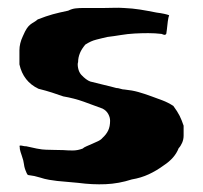

<svg xmlns="http://www.w3.org/2000/svg" viewBox="-20 -413 532 504"><path d="M249 -51Q259 -60 264 -70.5Q269 -81 269 -96Q269 -105 264 -114Q259 -123 249 -128Q225 -137 200 -146Q175 -155 146 -160Q132 -165 116.5 -170Q101 -175 81 -180Q41 -199 31 -244Q31 -263 31 -281Q31 -299 40 -318Q46 -332 50.5 -338.5Q55 -345 59.5 -348.5Q64 -352 68.5 -354.5Q73 -357 79 -362Q102 -371 118.5 -375.5Q135 -380 159 -385Q169 -390 178.5 -391Q188 -392 197 -392H251Q266 -392 279 -392.5Q292 -393 306 -392Q328 -391 347 -388Q366 -385 391 -380Q414 -377 424 -373Q422 -368 420.5 -357Q419 -346 418 -335Q418 -333 417.5 -331.5Q417 -330 417 -328Q417 -323 414 -322Q412 -321 409.5 -322Q407 -323 404 -324Q387 -326 369 -326Q351 -326 333 -325Q315 -324 297 -321Q279 -318 262 -316Q254 -314 247 -312.5Q240 -311 233 -309Q225 -307 218.5 -304Q212 -301 204 -296Q194 -284 190 -274Q185 -262 185 -250Q183 -245 185 -234.5Q187 -224 193 -217Q206 -203 217 -199Q236 -194 253.5 -190Q271 -186 285 -182Q290 -182 296 -180Q302 -178 307 -178Q327 -176 343 -171.5Q359 -167 378 -160Q392 -155 406.5 -149.5Q421 -144 435 -135Q446 -120 451.5 -109Q457 -98 462 -83V-57Q462 -47 458 -38Q454 -29 449 -24Q439 2 410 21Q391 35 370.5 44.5Q350 54 326 58Q292 69 257.5 70.5Q223 72 185 67L130 62Q121 61 109 59Q97 57 85 53Q68 48 60.5 47.5Q53 47 52 45Q51 43 50 41.5Q49 40 49 39Q44 28 43 18.5Q42 9 37 -5Q35 -10 34 -14Q33 -18 32 -22V-25Q32 -27 31.5 -28Q31 -29 32 -31Q37 -31 40.5 -30Q44 -29 49 -29Q61 -26 76.5 -23Q92 -20 101 -20Q110 -20 121 -19.5Q132 -19 146 -19Q158 -18 171 -18Q184 -18 197 -23Q200 -26 207 -29Q214 -32 222 -35.5Q230 -39 237.5 -42.5Q245 -46 249 -51Z"/></svg>

Font: Kirang Haerang
Style: Regular
Weight: 400
Version: Version 1.00